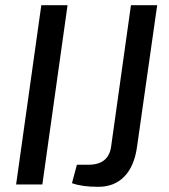

<svg xmlns="http://www.w3.org/2000/svg" viewBox="-20 -710 649 739"><path d="M143 0H42L139 -690H240ZM585 -690 508 -149Q498 -71 458.5 -30.5Q419 10 356 9Q296 9 257 -5L276 -76H321Q399 -76 408 -148L484 -690Z"/></svg>

Font: Exo 2.0 Medium
Style: Italic
Weight: 500
Italic angle: -8°
Designer: Natanael Gama
Version: Version 1.001;PS 001.001;hotconv 1.0.70;makeotf.lib2.5.58329